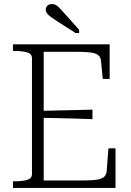

<svg xmlns="http://www.w3.org/2000/svg" viewBox="-20 -929 646 949"><path d="M551 -196V0H44V-33H55Q91 -33 114.5 -40Q138 -47 138 -69V-641Q138 -663 114.5 -670Q91 -677 55 -677H44V-710H522V-539H488L479 -630Q477 -648 464 -657.5Q451 -667 424.5 -670Q398 -673 356 -673H196V-37H381Q414 -37 437.5 -38.5Q461 -40 476 -45Q491 -50 498 -58.5Q505 -67 507 -80L516 -196ZM173 -381Q220 -382 264.5 -383Q309 -384 352 -385Q395 -386 437 -387V-340Q395 -342 352 -343Q309 -344 264.5 -345Q220 -346 173 -347ZM292 -870Q282 -882 273 -891Q264 -900 255.5 -904.5Q247 -909 236 -909Q223 -909 214.5 -901Q206 -893 206 -881Q206 -872 212 -863.5Q218 -855 229 -847Q240 -839 255 -829L353 -766H371V-782Z"/></svg>

Font: Roboto Serif 36pt ExtraLight
Style: Regular
Weight: 250
Designer: Greg Gazdowicz
Foundry: Commercial Type
Version: Version 1.008